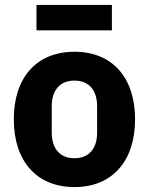

<svg xmlns="http://www.w3.org/2000/svg" viewBox="-20 -747 604 779"><path d="M128 -727V-624H434V-727ZM282 12C436 12 528 -94 528 -263C528 -432 436 -537 282 -537C128 -537 36 -432 36 -263C36 -94 128 12 282 12ZM282 -105C224 -105 190 -143 190 -209V-316C190 -382 224 -420 282 -420C340 -420 374 -382 374 -316V-209C374 -143 340 -105 282 -105Z"/></svg>

Font: Braiins Sans
Style: Bold
Weight: 700
Designer: Mike Abbink, Paul van der Laan, Pieter van Rosmalen, Jiri Chlebus, Lubos Buracinsky
Foundry: Bold Monday, Sudetype
Version: Version 1.000;hotconv 1.0.109;makeotfexe 2.5.65596